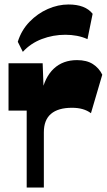

<svg xmlns="http://www.w3.org/2000/svg" viewBox="-20 -836 476 856"><path d="M175.5 -246V0H99V-342.8H18V-554H170.2L175.5 -408.7L164.5 -418Q179.2 -492 219.9 -530Q260.5 -568 323.5 -568Q366.5 -568 394 -550.4Q421.5 -532.7 436 -503L385.5 -331.3Q353.7 -355.5 301 -355.5Q239.2 -355.5 207.4 -328.4Q175.5 -301.3 175.5 -246ZM81.8 -604.8 59.3 -649.7Q75.3 -701.2 111.3 -738.5Q147.3 -775.7 193.1 -795.9Q239 -816 285.3 -816Q360.5 -816 393 -774.5L370 -661.5Q348 -671.5 322.9 -676.3Q297.8 -681 271.5 -681Q216.5 -681 166.4 -661.9Q116.3 -642.8 81.8 -604.8Z"/></svg>

Font: Savate ExtraLight
Style: Regular
Weight: 200
Designer: Max Esnée
Foundry: Plomb Type
Version: Version 2.000